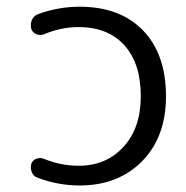

<svg xmlns="http://www.w3.org/2000/svg" viewBox="-20 -573 561 580"><path d="M74.2 -77.1Q78.1 -88.9 89.4 -93.3Q100.6 -97.7 111.3 -93.8Q163.1 -72.3 217.8 -72.3Q300.8 -72.3 353 -129.4Q405.3 -186.5 405.3 -282.2Q405.3 -381.8 355.5 -436.5Q305.7 -491.2 217.8 -491.2Q165 -491.2 113.3 -469.7Q101.6 -464.8 89.8 -469.7Q78.1 -474.6 74.2 -486.3Q73.2 -492.2 73.2 -498Q73.2 -504.9 76.2 -512.7Q82 -525.4 94.7 -530.3Q156.2 -552.7 220.7 -552.7Q342.8 -552.7 412.1 -481Q481.4 -409.2 481.4 -282.2Q481.4 -159.2 409.2 -85.9Q336.9 -12.7 220.7 -12.7Q155.3 -12.7 93.8 -36.1Q81.1 -40 76.2 -52.7Q73.2 -59.6 73.2 -66.4Q73.2 -71.3 74.2 -77.1Z"/></svg>

Font: Gen Jyuu Gothic P Normal
Style: Regular
Weight: 300
Designer: [Source Han Sans]
Ryoko NISHIZUKA  (kana & ideographs); Paul D. Hunt (Latin, Greek & Cyrillic); Wenlong ZHANG  (bopomofo
Version: Version 1.002.20150607